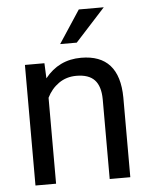

<svg xmlns="http://www.w3.org/2000/svg" viewBox="-53 -793 659 838"><g transform="rotate(-5 276.0 -374.5)"><path d="M153.8 -528.3 156.7 -461.9Q217.3 -538.1 314.9 -538.1Q482.4 -538.1 483.9 -349.1V0H393.6V-349.6Q393.1 -406.7 367.4 -434.1Q341.8 -461.4 287.6 -461.4Q243.7 -461.4 210.4 -438Q177.2 -414.6 158.7 -376.5V0H68.4V-528.3ZM323.7 -749H433.1L302.2 -605.5H229.5Z"/></g></svg>

Font: RobotoInd
Style: Regular
Weight: 400
Designer: Google
Version: Version 2.001101; 2014